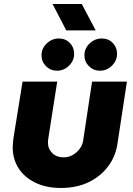

<svg xmlns="http://www.w3.org/2000/svg" viewBox="-20 -920 661 953"><path d="M610 -515 563 -207Q554 -144 516.5 -94Q479 -44 419.5 -15.5Q360 13 282 13Q210 13 156 -13Q102 -39 72.5 -84.5Q43 -130 43 -190Q43 -200 44.5 -213Q46 -226 47 -236L92 -515H264L220 -234Q219 -230 218.5 -223.5Q218 -217 218 -213Q218 -181 239.5 -160Q261 -139 296 -139Q321 -139 341.5 -151Q362 -163 376 -182Q390 -201 393 -224L437 -515ZM476 -569Q444 -569 421.5 -591.5Q399 -614 399 -645Q399 -680 425 -704.5Q451 -729 485 -729Q518 -729 539.5 -707Q561 -685 561 -653Q561 -619 535.5 -594Q510 -569 476 -569ZM263 -569Q231 -569 208.5 -591.5Q186 -614 186 -645Q186 -680 212 -704.5Q238 -729 272 -729Q305 -729 326.5 -707Q348 -685 348 -653Q348 -619 322.5 -594Q297 -569 263 -569ZM309 -769 241 -900H386L455 -769Z"/></svg>

Font: MuseoModerno Thin ExtraBold
Style: Italic
Weight: 800
Italic angle: -9°
Version: Version 1.003